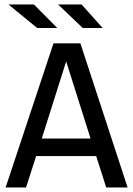

<svg xmlns="http://www.w3.org/2000/svg" viewBox="-20 -830 590 850"><path d="M544.9 0H450.2L405.8 -139.2H140.1L95.2 0H4.9L216.8 -638.2H335.9ZM380.9 -216.8 272.9 -558.1 165 -216.8ZM341.3 -810.1 434.6 -706.1H346.2L237.3 -810.1ZM130.4 -810.1 233.4 -706.1H144.5L17.6 -810.1ZM0 -638.2Z"/></svg>

Font: Code New Roman
Style: Regular
Weight: 400
Monospace: yes
Designer: Sam Radian
Foundry: Code New Roman
Version: Version 2.00 November 29, 2014